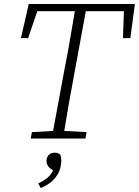

<svg xmlns="http://www.w3.org/2000/svg" viewBox="-20 -694 696 962"><path d="M85 -503 124 -674H656L633 -503H596L601 -638H410L350 -312Q337 -244 325 -175Q313 -106 302 -38L414 -32L408 0H134L140 -32L246 -38L306 -362Q320 -431 331.5 -500Q343 -569 355 -638H167L121 -503ZM287 110Q287 156 260.5 192Q234 228 184 248L172 225Q201 211 218.5 196Q236 181 246 159Q213 142 213 112Q213 95 223.5 83Q234 71 254 71Q264 71 270.5 73.5Q277 76 281 80Q287 92 287 110Z"/></svg>

Font: Source Serif 4 SmText Light
Style: Italic
Weight: 300
Italic angle: -12°
Designer: Frank Grießhammer
Foundry: Adobe
Version: Version 4.005;hotconv 1.1.0;makeotfexe 2.6.0